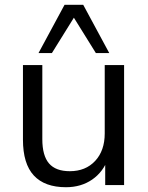

<svg xmlns="http://www.w3.org/2000/svg" viewBox="-20 -774 617 803"><path d="M256 9Q167 9 121.5 -40Q76 -89 76 -190V-502H157V-192Q157 -123 185 -90.5Q213 -58 272 -58Q338 -58 378 -101Q418 -144 418 -216V-502H499V0H420V-113H433Q412 -55 365.5 -23Q319 9 256 9ZM141 -552 250 -754H328L437 -552H381L289 -700L197 -552Z"/></svg>

Font: Mulish ExtraLight
Style: Regular
Weight: 400
Version: Version 3.603